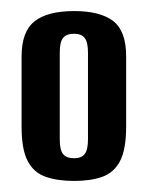

<svg xmlns="http://www.w3.org/2000/svg" viewBox="-20 -593 267 347"><path d="M114 -266Q84 -266 62.5 -273.5Q41 -281 30 -302Q19 -323 19 -364V-491Q19 -536 42.5 -554.5Q66 -573 114 -573Q161 -573 184.5 -555Q208 -537 208 -491V-365Q208 -323 197 -302Q186 -281 165 -273.5Q144 -266 114 -266ZM114 -307Q127 -307 133 -314.5Q139 -322 139 -341V-498Q139 -517 133 -524.5Q127 -532 114 -532Q100 -532 94 -524.5Q88 -517 88 -498V-341Q88 -322 94 -314.5Q100 -307 114 -307Z"/></svg>

Font: Alumni Sans
Style: Bold
Weight: 700
Designer: Robert E. Leuschke
Foundry: Robert E. Leuschke
Version: Version 1.018